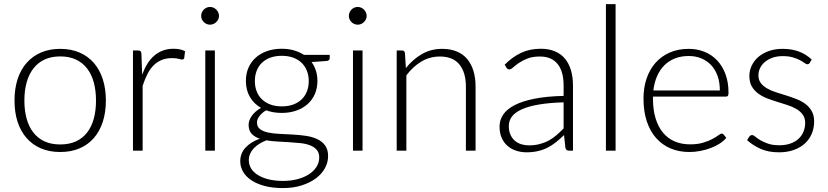

<svg xmlns="http://www.w3.org/2000/svg" viewBox="-20 -748 4108 953"><path d="M279 -505.5Q332.5 -505.5 374.8 -487.2Q417 -469 446 -435.5Q475 -402 490.2 -354.8Q505.5 -307.5 505.5 -249Q505.5 -190.5 490.2 -143.5Q475 -96.5 446 -63Q417 -29.5 374.8 -11.5Q332.5 6.5 279 6.5Q225.5 6.5 183.2 -11.5Q141 -29.5 111.8 -63Q82.5 -96.5 67.2 -143.5Q52 -190.5 52 -249Q52 -307.5 67.2 -354.8Q82.5 -402 111.8 -435.5Q141 -469 183.2 -487.2Q225.5 -505.5 279 -505.5ZM279 -31Q323.5 -31 356.8 -46.2Q390 -61.5 412.2 -90Q434.5 -118.5 445.5 -158.8Q456.5 -199 456.5 -249Q456.5 -298.5 445.5 -339Q434.5 -379.5 412.2 -408.2Q390 -437 356.8 -452.5Q323.5 -468 279 -468Q234.5 -468 201.2 -452.5Q168 -437 145.8 -408.2Q123.5 -379.5 112.2 -339Q101 -298.5 101 -249Q101 -199 112.2 -158.8Q123.5 -118.5 145.8 -90Q168 -61.5 201.2 -46.2Q234.5 -31 279 -31Z M640 0V-497.5H665.5Q674 -497.5 677.5 -494Q681 -490.5 682 -482L685.5 -377.5Q697 -408 711.8 -431.8Q726.5 -455.5 745.8 -472Q765 -488.5 788.8 -497.2Q812.5 -506 841.5 -506Q857 -506 872 -503.2Q887 -500.5 898.5 -493.5L894.5 -460.5Q892 -452.5 885 -452.5Q879 -452.5 866.8 -456Q854.5 -459.5 834.5 -459.5Q805.5 -459.5 783 -450.5Q760.5 -441.5 743 -424.2Q725.5 -407 712.2 -381.2Q699 -355.5 688 -322V0Z M1046.5 -497.5V0H999V-497.5ZM1067 -669Q1067 -660 1063.2 -652.2Q1059.5 -644.5 1053.5 -638.5Q1047.5 -632.5 1039.5 -629Q1031.5 -625.5 1022.5 -625.5Q1013.5 -625.5 1005.5 -629Q997.5 -632.5 991.5 -638.5Q985.5 -644.5 982 -652.2Q978.5 -660 978.5 -669Q978.5 -678 982 -686.2Q985.5 -694.5 991.5 -700.5Q997.5 -706.5 1005.5 -710Q1013.5 -713.5 1022.5 -713.5Q1031.5 -713.5 1039.5 -710Q1047.5 -706.5 1053.5 -700.5Q1059.5 -694.5 1063.2 -686.2Q1067 -678 1067 -669Z M1378.5 -506Q1411.5 -506 1439 -498Q1466.5 -490 1489 -475.5H1616.5V-459Q1616.5 -448 1602.5 -445.5L1526.5 -440Q1540.5 -421 1548 -397.2Q1555.5 -373.5 1555.5 -346.5Q1555.5 -310.5 1542.8 -281.2Q1530 -252 1506.8 -231.2Q1483.5 -210.5 1450.8 -199Q1418 -187.5 1378.5 -187.5Q1335.5 -187.5 1301 -200.5Q1280 -188 1267.8 -171.8Q1255.5 -155.5 1255.5 -140Q1255.5 -118.5 1270.8 -107Q1286 -95.5 1310.8 -90.2Q1335.5 -85 1367.2 -83.5Q1399 -82 1432 -80.2Q1465 -78.5 1496.8 -74Q1528.5 -69.5 1553.2 -58.2Q1578 -47 1593.2 -26.8Q1608.5 -6.5 1608.5 27Q1608.5 58 1593 86.5Q1577.5 115 1548.2 137Q1519 159 1477.5 172.2Q1436 185.5 1384.5 185.5Q1332 185.5 1292.5 174.8Q1253 164 1226.2 145.8Q1199.5 127.5 1186 103.5Q1172.5 79.5 1172.5 52.5Q1172.5 13 1198.5 -15.2Q1224.5 -43.5 1269.5 -59.5Q1244 -68 1229 -84Q1214 -100 1214 -128.5Q1214 -139 1218 -150.5Q1222 -162 1230 -173.2Q1238 -184.5 1249.5 -194.5Q1261 -204.5 1275.5 -212.5Q1240 -233 1220.2 -267Q1200.5 -301 1200.5 -346.5Q1200.5 -382.5 1213.2 -411.8Q1226 -441 1249.5 -462Q1273 -483 1305.8 -494.5Q1338.5 -506 1378.5 -506ZM1564.5 33.5Q1564.5 10 1552.2 -4.2Q1540 -18.5 1519.5 -26.5Q1499 -34.5 1472 -37.5Q1445 -40.5 1416 -42.2Q1387 -44 1357.5 -45.5Q1328 -47 1302 -51.5Q1283 -44 1267 -34Q1251 -24 1239.5 -11.8Q1228 0.5 1221.5 15.2Q1215 30 1215 47Q1215 69 1226.2 87.8Q1237.5 106.5 1259.2 120.2Q1281 134 1312.5 142Q1344 150 1385 150Q1423 150 1455.8 141.5Q1488.5 133 1512.8 117.5Q1537 102 1550.8 80.5Q1564.5 59 1564.5 33.5ZM1378.5 -220Q1410.5 -220 1435.5 -229.2Q1460.5 -238.5 1477.5 -255Q1494.5 -271.5 1503.5 -294.5Q1512.5 -317.5 1512.5 -345.5Q1512.5 -373.5 1503.2 -396.8Q1494 -420 1476.8 -436.5Q1459.5 -453 1434.8 -462Q1410 -471 1378.5 -471Q1347 -471 1322.2 -462Q1297.5 -453 1280.2 -436.5Q1263 -420 1254 -396.8Q1245 -373.5 1245 -345.5Q1245 -317.5 1254 -294.5Q1263 -271.5 1280.2 -255Q1297.5 -238.5 1322.2 -229.2Q1347 -220 1378.5 -220Z M1779.5 -497.5V0H1732V-497.5ZM1800 -669Q1800 -660 1796.2 -652.2Q1792.5 -644.5 1786.5 -638.5Q1780.5 -632.5 1772.5 -629Q1764.5 -625.5 1755.5 -625.5Q1746.5 -625.5 1738.5 -629Q1730.5 -632.5 1724.5 -638.5Q1718.5 -644.5 1715 -652.2Q1711.5 -660 1711.5 -669Q1711.5 -678 1715 -686.2Q1718.5 -694.5 1724.5 -700.5Q1730.5 -706.5 1738.5 -710Q1746.5 -713.5 1755.5 -713.5Q1764.5 -713.5 1772.5 -710Q1780.5 -706.5 1786.5 -700.5Q1792.5 -694.5 1796.2 -686.2Q1800 -678 1800 -669Z M1949 0V-497.5H1975.5Q1988 -497.5 1990 -485L1994.5 -410Q2029 -453.5 2074 -479.5Q2119 -505.5 2175 -505.5Q2216 -505.5 2247.2 -492.5Q2278.5 -479.5 2299 -455Q2319.5 -430.5 2330 -396Q2340.5 -361.5 2340.5 -318V0H2292.5V-318Q2292.5 -388 2260.5 -427.8Q2228.5 -467.5 2163 -467.5Q2114 -467.5 2072 -442.8Q2030 -418 1997 -374V0Z M2805 0Q2790 0 2786.5 -14L2779.5 -77.5Q2759 -57.5 2738.8 -41.5Q2718.5 -25.5 2696.5 -14.5Q2674.5 -3.5 2649 2.2Q2623.5 8 2593 8Q2567.5 8 2543.5 0.5Q2519.5 -7 2500.8 -22.5Q2482 -38 2470.8 -62.2Q2459.5 -86.5 2459.5 -120.5Q2459.5 -152 2477.5 -179Q2495.5 -206 2534 -226Q2572.5 -246 2632.8 -258Q2693 -270 2777.5 -272V-324Q2777.5 -393 2747.8 -430.2Q2718 -467.5 2659.5 -467.5Q2623.5 -467.5 2598.2 -457.5Q2573 -447.5 2555.5 -435.5Q2538 -423.5 2527 -413.5Q2516 -403.5 2508.5 -403.5Q2503 -403.5 2499.5 -406Q2496 -408.5 2493.5 -412.5L2485 -427Q2524 -466 2567 -486Q2610 -506 2664.5 -506Q2704.5 -506 2734.5 -493.2Q2764.5 -480.5 2784.2 -456.8Q2804 -433 2814 -399.2Q2824 -365.5 2824 -324V0ZM2605 -26.5Q2634 -26.5 2658.2 -32.8Q2682.5 -39 2703.2 -50.2Q2724 -61.5 2742 -77Q2760 -92.5 2777.5 -110.5V-240Q2706.5 -238 2655 -229.2Q2603.5 -220.5 2570.2 -205.5Q2537 -190.5 2521.2 -169.8Q2505.5 -149 2505.5 -122.5Q2505.5 -97.5 2513.8 -79.2Q2522 -61 2535.8 -49.2Q2549.5 -37.5 2567.5 -32Q2585.5 -26.5 2605 -26.5Z M3035.5 -727.5V0H2987.5V-727.5Z M3398.5 -505.5Q3440.5 -505.5 3476.5 -491Q3512.5 -476.5 3539 -448.8Q3565.5 -421 3580.8 -380.5Q3596 -340 3596 -287.5Q3596 -276.5 3593 -272.5Q3590 -268.5 3583 -268.5H3221V-259Q3221 -203 3234 -160.5Q3247 -118 3271 -89.2Q3295 -60.5 3329 -46Q3363 -31.5 3405 -31.5Q3442.5 -31.5 3470 -39.8Q3497.5 -48 3516.2 -58.2Q3535 -68.5 3546 -76.8Q3557 -85 3562 -85Q3568.5 -85 3572 -80L3585 -64Q3573 -49 3553.2 -36Q3533.5 -23 3509.2 -13.8Q3485 -4.5 3457.2 1Q3429.5 6.5 3401.5 6.5Q3350.5 6.5 3308.5 -11.2Q3266.5 -29 3236.5 -63Q3206.5 -97 3190.2 -146.2Q3174 -195.5 3174 -259Q3174 -312.5 3189.2 -357.8Q3204.5 -403 3233.2 -435.8Q3262 -468.5 3303.8 -487Q3345.5 -505.5 3398.5 -505.5ZM3399 -470Q3360.5 -470 3330 -458Q3299.5 -446 3277.2 -423.5Q3255 -401 3241.2 -369.5Q3227.5 -338 3223 -299H3553Q3553 -339 3541.8 -370.8Q3530.5 -402.5 3510 -424.5Q3489.5 -446.5 3461.2 -458.2Q3433 -470 3399 -470Z M3999 -436Q3995 -429 3987.5 -429Q3982 -429 3973.5 -435.2Q3965 -441.5 3950.8 -449.2Q3936.5 -457 3915.5 -463.2Q3894.5 -469.5 3864.5 -469.5Q3837.5 -469.5 3815.2 -461.8Q3793 -454 3777.2 -441Q3761.5 -428 3753 -410.8Q3744.5 -393.5 3744.5 -374.5Q3744.5 -351 3756.5 -335.5Q3768.5 -320 3787.8 -309Q3807 -298 3832 -290Q3857 -282 3882.8 -274Q3908.5 -266 3933.5 -256.2Q3958.5 -246.5 3977.8 -232Q3997 -217.5 4009 -196.5Q4021 -175.5 4021 -145.5Q4021 -113 4009.5 -85Q3998 -57 3975.8 -36.5Q3953.5 -16 3921 -4Q3888.5 8 3846.5 8Q3794 8 3756 -8.8Q3718 -25.5 3688 -52.5L3699 -69.5Q3701.5 -73.5 3704.8 -75.5Q3708 -77.5 3713.5 -77.5Q3720 -77.5 3729.2 -69.5Q3738.5 -61.5 3754 -52.2Q3769.5 -43 3792.2 -35Q3815 -27 3848.5 -27Q3880 -27 3904 -35.8Q3928 -44.5 3944 -59.5Q3960 -74.5 3968.2 -94.8Q3976.5 -115 3976.5 -137.5Q3976.5 -162.5 3964.5 -179Q3952.5 -195.5 3933 -207Q3913.5 -218.5 3888.8 -226.5Q3864 -234.5 3838 -242.5Q3812 -250.5 3787.2 -260Q3762.5 -269.5 3743 -284Q3723.5 -298.5 3711.5 -319.2Q3699.5 -340 3699.5 -371Q3699.5 -397.5 3711 -422Q3722.5 -446.5 3743.8 -465Q3765 -483.5 3795.5 -494.5Q3826 -505.5 3864 -505.5Q3909.5 -505.5 3944.8 -492.5Q3980 -479.5 4009 -452.5Z"/></svg>

Font: Lato Light
Style: Regular
Weight: 300
Designer: Lukasz Dziedzic
Foundry: tyPoland Lukasz Dziedzic
Version: Version 2.007; 2014-02-27